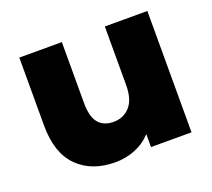

<svg xmlns="http://www.w3.org/2000/svg" viewBox="-99 -669 890 806"><g transform="rotate(-20 346.0 -266.5)"><path d="M631 -542V0H450V-58Q420 -25 378 -8Q336 9 289 9Q184 9 121.5 -53Q59 -115 59 -239V-542H249V-270Q249 -209 272 -181Q295 -153 339 -153Q384 -153 412.5 -184.5Q441 -216 441 -281V-542Z"/></g></svg>

Font: Idrija
Style: Regular
Weight: 800
Designer: Julieta Ulanovsky
Foundry: Julieta Ulanovsky
Version: Version 7.200